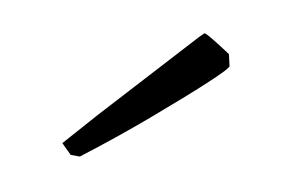

<svg xmlns="http://www.w3.org/2000/svg" viewBox="-28 -735 354 227"><g transform="rotate(5 149.0 -622.0)"><path d="M62 -544 51 -557 90 -594 201 -696 207 -701Q209 -701 218.5 -694Q228 -687 238 -679L240 -665Q240 -662 215.5 -643Q191 -624 152.5 -596.5Q114 -569 73 -543Z"/></g></svg>

Font: Labrada Light
Style: Regular
Weight: 300
Designer: Mercedes Jáuregui
Foundry: Omnibus-Type Team
Version: Version 1.000; ttfautohint (v1.8.4.7-5d5b)